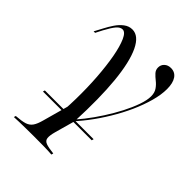

<svg xmlns="http://www.w3.org/2000/svg" viewBox="-179 -523 806 806"><g transform="rotate(45 224.0 -120.0)"><path d="M164.5 76.6Q171.8 14.5 173 -52Q174.2 -118.5 169.8 -180.2Q165.3 -241.9 156.5 -290.3Q147.6 -338.7 134.7 -367.7Q121.8 -396.8 105.6 -396.8Q91.9 -396.8 79.4 -382.3Q66.9 -367.7 49.2 -334.7L33.9 -304.8H25L45.2 -342.7Q54.8 -361.3 67.7 -380.6Q80.6 -400 97.6 -412.9Q114.5 -425.8 134.7 -425.8Q172.6 -425.8 197.6 -373.4Q222.6 -321 232.3 -222.6Q241.9 -124.2 235.5 15.3L211.3 49.2ZM42.7 186.3 45.2 177.4Q79 175 96.4 169.4Q113.7 163.7 123.4 149.6Q133.1 135.5 140.3 108.1L188.7 -66.9L208.9 29.8L237.1 12.9L210.5 108.1Q203.2 134.7 204.8 148.8Q206.5 162.9 221.4 168.5Q236.3 174.2 267.7 177.4L265.3 186.3Q246.8 184.7 219 184.3Q191.1 183.9 158.1 183.9Q133.9 183.9 111.7 184.3Q89.5 184.7 72.2 185.1Q54.8 185.5 42.7 186.3ZM213.7 41.1 208.9 35.5Q232.3 12.9 257.3 -19Q282.3 -50.8 305.6 -87.1Q329 -123.4 347.6 -159.3Q366.1 -195.2 377.4 -227.4Q388.7 -259.7 388.7 -282.3Q388.7 -304 379 -318.1Q369.4 -332.3 356 -342.7Q342.7 -353.2 333.1 -363.7Q323.4 -374.2 323.4 -388.7Q323.4 -404.8 334.7 -415.3Q346 -425.8 363.7 -425.8Q387.9 -425.8 401.2 -406.5Q414.5 -387.1 414.5 -351.6Q414.5 -317.7 403.2 -277Q391.9 -236.3 372.6 -193.1Q353.2 -150 327.4 -107.3Q301.6 -64.5 272.6 -26.6Q243.5 11.3 213.7 41.1ZM53.2 24.2 55.6 15.3H345.2L342.7 24.2Z"/></g></svg>

Font: Playfair 144pt Light
Style: Italic
Weight: 300
Italic angle: -15.6°
Designer: Claus Eggers Sørensen
Foundry: Claus Eggers Sørensen
Version: Version 2.001;gftools[0.9.30]